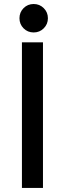

<svg xmlns="http://www.w3.org/2000/svg" viewBox="-20 -929 321 949"><path d="M88.4 0V-719.7H192.4V0ZM146.5 -768.6Q116.7 -768.6 96.4 -789.1Q76.2 -809.6 76.2 -838.9Q76.2 -868.2 96.4 -888.7Q116.7 -909.2 146.5 -909.2Q175.8 -909.2 196.3 -888.7Q216.8 -868.2 216.8 -838.9Q216.8 -809.6 196.3 -789.1Q175.8 -768.6 146.5 -768.6Z"/></svg>

Font: Reddit Sans Medium
Style: Regular
Weight: 500
Designer: Stephen Hutchings
Foundry: Reddit
Version: Version 1.014